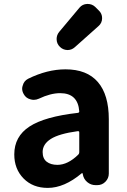

<svg xmlns="http://www.w3.org/2000/svg" viewBox="-20 -918 631 952"><path d="M216.8 13.7Q142.6 13.7 96.7 -33.2Q50.8 -80.1 50.8 -152.3Q50.8 -241.2 126 -290.5Q201.2 -339.8 366.2 -358.4Q373 -359.4 373 -366.2Q366.2 -456.1 278.3 -456.1Q230.5 -456.1 172.9 -428.7Q160.2 -422.9 147.5 -422.9Q138.7 -422.9 129.9 -425.8Q108.4 -431.6 97.7 -451.2Q89.8 -464.8 89.8 -478.5Q89.8 -486.3 92.8 -494.1Q98.6 -516.6 119.1 -527.3Q213.9 -574.2 304.7 -574.2Q411.1 -574.2 465.3 -511.2Q519.5 -448.2 519.5 -327.1V-57.6Q519.5 -34.2 502.9 -17.1Q486.3 0 461.9 0H454.1Q430.7 0 412.6 -15.1Q394.5 -30.3 390.6 -53.7L389.6 -58.6Q388.7 -59.6 387.2 -59.6Q385.7 -59.6 384.8 -58.6Q298.8 13.7 216.8 13.7ZM264.6 -100.6Q316.4 -100.6 368.2 -151.4Q373 -156.2 373 -163.1V-261.7Q373 -268.6 365.2 -267.6Q272.5 -254.9 231.9 -229Q191.4 -203.1 191.4 -164.1Q191.4 -131.8 211.4 -116.2Q231.4 -100.6 264.6 -100.6ZM350.6 -683.6Q335 -669.9 315.4 -669.9Q314.5 -669.9 313.5 -669.9Q292 -670.9 277.3 -685.5Q260.7 -701.2 260.7 -724.6Q260.7 -744.1 273.4 -759.8L374 -879.9Q388.7 -897.5 412.1 -898.4Q414.1 -898.4 415 -898.4Q436.5 -898.4 452.1 -883.8L469.7 -866.2Q486.3 -850.6 486.3 -828.1Q486.3 -803.7 467.8 -788.1Z"/></svg>

Font: Gen Jyuu Gothic Bold
Style: Bold
Weight: 700
Designer: [Source Han Sans]
Ryoko NISHIZUKA  (kana & ideographs); Paul D. Hunt (Latin, Greek & Cyrillic); Wenlong ZHANG  (bopomofo
Version: Version 1.002.20150607